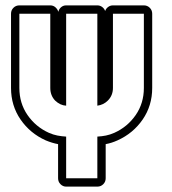

<svg xmlns="http://www.w3.org/2000/svg" viewBox="-20 -694 640 714"><path d="M342 -674Q352 -674 360 -668Q368 -662 371 -653Q374 -662 382 -668Q390 -674 400 -674H515Q528 -674 537 -665Q546 -656 546 -643V-367Q546 -301 510.5 -249.5Q475 -198 417 -172Q406 -167 395 -163.5Q384 -160 373 -158V-31Q373 -18 364 -9Q355 0 342 0H226Q214 0 205 -9Q196 -18 196 -31V-158Q174 -162 150 -172Q92 -198 56.5 -249.5Q21 -301 21 -367V-643Q21 -656 30 -665Q39 -674 52 -674H167Q178 -674 186 -667Q194 -660 197 -650Q199 -660 207 -667Q215 -674 226 -674ZM381 -320Q365 -304 342 -301V-643H226V-301Q204 -302 185 -320Q167 -339 167 -367V-643H52V-367Q52 -310 82.5 -266Q113 -222 162 -200Q178 -193 193.5 -190Q209 -187 226 -186V-31H342V-186Q359 -187 374 -190Q389 -193 405 -200Q454 -222 484.5 -266Q515 -310 515 -367V-643H400V-367Q400 -339 381 -320Z"/></svg>

Font: Lichte PostBus
Style: Regular
Weight: 400
Designer: Peter Wiegel
Version: Version 1.001